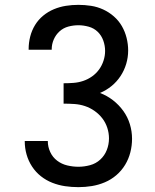

<svg xmlns="http://www.w3.org/2000/svg" viewBox="-20 -763 640 791"><path d="M303 8Q275 8 248 4Q221 0 195.5 -10Q170 -20 148.5 -37Q127 -54 112 -77Q97 -100 89.5 -126.5Q82 -153 82 -180Q82 -181 82 -181.5Q82 -182 82 -182H177Q177 -182 177 -181.5Q177 -181 177 -181Q177 -158 187 -136.5Q197 -115 215.5 -101Q234 -87 257 -81.5Q280 -76 303 -76Q327 -76 351 -82.5Q375 -89 393 -105.5Q411 -122 420 -145Q429 -168 429 -193Q429 -215 422 -236.5Q415 -258 401.5 -275.5Q388 -293 369.5 -306Q351 -319 330 -326Q309 -333 286.5 -334.5Q264 -336 242 -336V-420Q262 -420 282.5 -421.5Q303 -423 322.5 -429.5Q342 -436 359 -448Q376 -460 388 -476.5Q400 -493 406.5 -513Q413 -533 413 -553Q413 -575 405.5 -596Q398 -617 382.5 -632Q367 -647 345.5 -653Q324 -659 303 -659Q282 -659 261.5 -653.5Q241 -648 225.5 -634Q210 -620 201.5 -600.5Q193 -581 193 -560Q193 -559 193 -558.5Q193 -558 193 -558H98Q98 -559 98 -560Q98 -561 98 -561Q98 -587 104.5 -612.5Q111 -638 124.5 -660Q138 -682 158 -698.5Q178 -715 202 -725Q226 -735 251.5 -739Q277 -743 303 -743Q329 -743 355 -739Q381 -735 405 -724Q429 -713 449 -695.5Q469 -678 482 -655.5Q495 -633 501.5 -607Q508 -581 508 -555Q508 -527 500 -500Q492 -473 476.5 -449.5Q461 -426 439.5 -408.5Q418 -391 392 -380Q421 -369 445.5 -350Q470 -331 488 -306Q506 -281 515 -251.5Q524 -222 524 -191Q524 -163 517 -135.5Q510 -108 495.5 -84Q481 -60 459.5 -41.5Q438 -23 412 -12Q386 -1 358.5 3.5Q331 8 303 8Z"/></svg>

Font: Iosevka Curly Slab MdEx
Style: Regular
Weight: 500
Width: 7
Monospace: yes
Designer: Belleve Invis
Foundry: Belleve Invis
Version: Version 11.1.0; ttfautohint (v1.8.3)